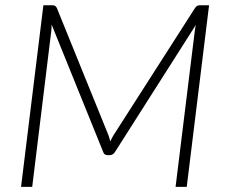

<svg xmlns="http://www.w3.org/2000/svg" viewBox="-20 -728 883 748"><path d="M794.5 -707.5 707.5 0H664L738.5 -604.5Q740 -617 743 -631L428 -136Q420 -123.5 407.5 -123.5H399.5Q386 -123.5 382 -136L181 -632.5Q181 -617.5 179.5 -605L105.5 0H62L149 -707.5H183Q190 -707.5 193.5 -705.8Q197 -704 201 -698L403 -200Q405 -194.5 406.5 -188.8Q408 -183 409.5 -177Q414.5 -188 421.5 -200L740.5 -698Q745.5 -704 749.2 -705.8Q753 -707.5 760 -707.5Z"/></svg>

Font: Lato 2
Style: Italic
Weight: 300
Italic angle: -7°
Designer: Lukasz Dziedzic with Adam Twardoch and Botio Nikoltchev
Foundry: tyPoland Lukasz Dziedzic
Version: Version 2.015; 2015-08-06; http://www.latofonts.com/